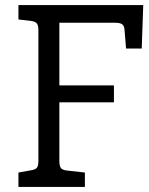

<svg xmlns="http://www.w3.org/2000/svg" viewBox="-20 -740 590 760"><path d="M547 -720 541 -548H479L473 -621Q472 -638 463.5 -644Q455 -650 435 -650H215V-402H431V-335H215V-103Q215 -83 221 -75Q227 -67 245 -65L316 -57V0H53V-57L103 -66Q121 -69 126.5 -76.5Q132 -84 132 -104V-621Q132 -639 126 -647Q120 -655 103 -657L53 -663V-720Z"/></svg>

Font: Enriqueta
Style: Regular
Weight: 400
Designer: Viviana Monsalve, Gustavo Ibarra
Foundry: 72Puntos
Version: Version 2.000